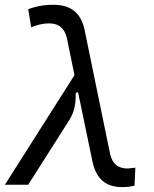

<svg xmlns="http://www.w3.org/2000/svg" viewBox="-29 -762 635 792"><path d="M475.6 9.8C493.2 9.8 508.8 7.8 525.9 3.9L529.3 -70.3C510.7 -67.9 501 -66.9 497.6 -66.9C460 -66.9 435.1 -84 425.3 -126.5L319.3 -641.6C303.2 -712.4 259.8 -742.2 191.4 -742.2C144 -742.2 114.3 -733.9 87.4 -724.1L99.6 -649.4C124 -658.7 144.5 -665.5 174.3 -665.5C210 -665.5 236.3 -648.9 246.6 -606L278.3 -452.1L-8.8 0H87.4L257.3 -267.6C278.8 -301.8 284.2 -337.4 283.2 -378.9L293 -381.8L353 -92.8C369.6 -21 409.7 9.8 475.6 9.8Z"/></svg>

Font: Cascadia Code SemiLight
Style: Italic
Weight: 350
Italic angle: -10°
Monospace: yes
Designer: Aaron Bell
Foundry: Saja Typeworks
Version: Version 2404.023